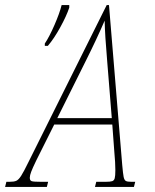

<svg xmlns="http://www.w3.org/2000/svg" viewBox="-78 -734 609 754"><path d="M453 -20 448 0H295L300 -20H336Q355 -20 362.5 -22.5Q370 -25 372.5 -34Q375 -43 375 -66Q375 -95 371 -137L363 -245H135L64 -103Q50 -74 44.5 -59.5Q39 -45 39 -36Q39 -25 46.5 -22.5Q54 -20 85 -20H111L106 0H-58L-53 -20H-41Q-23 -20 -14 -24Q-5 -28 5 -43.5Q15 -59 34 -98L341 -714H350L402 -86Q405 -52 407.5 -39.5Q410 -27 416 -23.5Q422 -20 438 -20ZM361 -270 343 -493Q334 -597 333 -653Q303 -583 258 -493L147 -270ZM98 -563Q116 -590 136 -636Q156 -682 164 -714H194V-704Q183 -671 158.5 -626.5Q134 -582 110 -554H98Z"/></svg>

Font: Noto Serif CondThin
Style: Italic
Weight: 250
Width: 3
Italic angle: -12°
Designer: Monotype Design Team
Foundry: Monotype Imaging Inc.
Version: Version 1.001